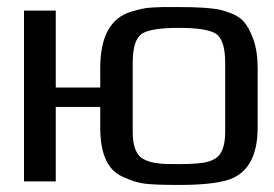

<svg xmlns="http://www.w3.org/2000/svg" viewBox="-20 -514 775 544"><path d="M138 0H48V-484H138V-266H264V-321Q264 -455 352 -481Q369 -486 382 -489Q395 -492 415.5 -493Q436 -494 444 -494Q452 -494 487 -494Q570 -494 605 -486Q613 -484 622 -481Q654 -471 670 -453.5Q686 -436 698 -402Q710 -369 710 -321V-153Q710 -28 622 -3Q576 10 487 10Q421 10 391 6.5Q361 3 326 -14Q264 -42 264 -153V-211H138ZM618 -140V-336Q618 -402 591 -419Q565 -435 487 -435Q409 -435 383 -419Q356 -402 356 -336V-140Q356 -77 389 -62Q403 -55 419 -52.5Q435 -50 445 -49.5Q455 -49 487 -49Q550 -49 573 -57Q579 -59 585 -62Q618 -77 618 -140Z"/></svg>

Font: Gamestation Display
Style: Regular
Weight: 400
Designer: Jonas Hecksher
Foundry: Jonas Hecksher, Playtypeª, e-types AS
Version: Version 1.003